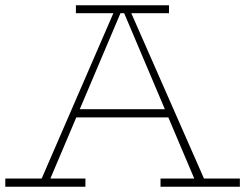

<svg xmlns="http://www.w3.org/2000/svg" viewBox="-27 -706 927 726"><path d="M125 -18 409 -673H462L750 -18H713L440 -662H431L158 -18ZM-7 0V-31H296V0ZM237 -262 260 -293H612L634 -262ZM580 0V-31H880V0ZM260 -656V-686H612V-656Z"/></svg>

Font: BioRhyme ExtraBold ExtraLight
Style: Regular
Weight: 250
Version: Version 1.600;gftools[0.9.33]